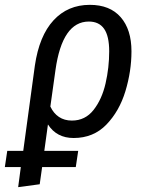

<svg xmlns="http://www.w3.org/2000/svg" viewBox="-69 -558 611 793"><path d="M129 -44 114 65H254L244 132H105L95 203L6 215L17 132H-49L-39 65H27L75 -287Q93 -410 152 -474Q211 -538 302 -538Q385 -538 429.5 -487Q474 -436 474 -346Q474 -264 449 -181.5Q424 -99 370.5 -43.5Q317 12 235 12Q165 12 129 -44ZM139 -118Q152 -90 174.5 -75Q197 -60 228 -60Q283 -60 317.5 -104Q352 -148 367 -213.5Q382 -279 382 -346Q382 -409 361 -439Q340 -469 298 -469Q188 -469 160 -268Z"/></svg>

Font: Fira Sans Condensed
Style: Italic
Weight: 400
Width: 3
Italic angle: -8°
Designer: bBox Type GmbH & Carrois Corporate GbR & Edenspiekermann AG
Foundry: bBox Type GmbH & Carrois Corporate GbR & Edenspiekermann AG
Version: Version 4.301